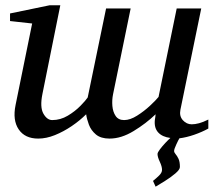

<svg xmlns="http://www.w3.org/2000/svg" viewBox="-20 -514 816 729"><path d="M570.8 194.8 561 172.9Q573.2 163.1 584.2 152.3Q595.2 141.6 595.2 130.9Q595.2 118.2 586.7 100.1Q578.1 82 578.1 70.8Q578.1 64.9 587.2 53Q596.2 41 607.9 28.6Q619.6 16.1 627 9.8Q596.2 5.9 580.6 -11.2Q564.9 -28.3 567.9 -58.1Q568.8 -63.5 569.6 -69.1Q570.3 -74.7 570.8 -80.1Q534.2 -44.9 487.3 -16.4Q440.4 12.2 396 12.2Q362.8 12.2 344.2 -3.4Q325.7 -19 317.6 -40.5Q309.6 -62 307.1 -80.1Q283.2 -56.2 252.2 -35.2Q221.2 -14.2 188.5 -1Q155.8 12.2 125 12.2Q74.7 12.2 51 -22.7Q27.3 -57.6 39.1 -115.2L102.1 -424.8L18.1 -434.1V-462.9L168.9 -494.1H209L141.1 -157.2Q130.9 -106.9 144.8 -82.5Q158.7 -58.1 178.2 -58.1Q209.5 -58.1 237.3 -74.7Q265.1 -91.3 285.4 -112.1Q305.7 -132.8 313 -144L382.8 -481.9H476.1L409.2 -155.8Q404.8 -134.3 406.7 -111.6Q408.7 -88.9 419.2 -73.5Q429.7 -58.1 451.2 -58.1Q474.1 -58.1 500.7 -75Q527.3 -91.8 549.8 -112.8Q572.3 -133.8 582 -146L650.9 -481.9H744.1L665 -97.2Q660.2 -73.2 674.3 -57.6Q688.5 -42 708 -42Q720.2 -42 735.8 -46.1Q751.5 -50.3 771 -60.1V-25.9Q747.1 -12.7 717.5 -2.4Q688 7.8 661.1 11.2Q657.2 17.6 649.2 34.9Q641.1 52.2 641.1 59.1Q641.1 64.9 646.5 71Q651.9 77.1 657.5 88.4Q663.1 99.6 663.1 120.1Q663.1 129.9 645.5 144.8Q627.9 159.7 606 173.3Q584 187 570.8 194.8Z"/></svg>

Font: Charis
Style: Italic
Weight: 400
Italic angle: -11°
Designer: Walt Agee, Miriam Martin, Annie Olsen, Victor Gaultney, Lorna Priest, Alan Ward, Bob Hallissy, Martin Hosken, Sharon Cor
Foundry: SIL Global
Version: Version 7.000